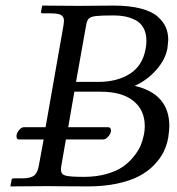

<svg xmlns="http://www.w3.org/2000/svg" viewBox="-20 -666 632 687"><path d="M224.1 -210.9H366.2Q377 -210.9 377 -199.2V-195.8Q375.5 -186.5 366.7 -176.8Q357.9 -167 349.1 -167H215.8L199.2 -71.8Q198.2 -66.9 198.2 -58.1Q198.2 -42.5 213.9 -37.8Q229.5 -33.2 280.8 -33.2Q324.2 -33.2 360.1 -43.2Q396 -53.2 418.7 -68.8Q441.4 -84.5 458.3 -105.5Q475.1 -126.5 483.4 -145.5Q491.2 -165 495.1 -185.1Q498 -199.7 498 -214.8Q498 -272 457.3 -304.9Q416.5 -337.9 339.8 -337.9H246.1ZM21 -20Q21 -27.8 28.8 -27.8H59.1Q88.9 -27.8 101.8 -37.8Q114.7 -47.9 119.1 -74.2L136.2 -167H47.9Q39.1 -167 39.1 -178.2V-182.1Q40.5 -191.4 48.8 -201.2Q57.1 -210.9 65.9 -210.9H143.1L207 -574.2Q209 -587.9 209 -590.8Q209 -606 198.7 -612.1Q188.5 -618.2 163.1 -618.2H132.8Q125 -618.2 127 -625L130.9 -646Q228 -645 258.8 -645Q275.4 -645 321.8 -645.5Q368.2 -646 386.2 -646Q443.4 -646 483.6 -635.5Q523.9 -625 544.4 -606.4Q564.9 -587.9 573.5 -567.9Q582 -547.9 582 -522.9Q582 -519.5 579.1 -493.2Q571.8 -452.6 538.6 -415.3Q505.4 -377.9 461.9 -358.9Q585.9 -330.1 585.9 -214.8Q585.9 -202.1 582 -173.8Q577.1 -146.5 565.4 -122.6Q553.7 -98.6 531.2 -75.4Q508.8 -52.2 477.3 -35.6Q445.8 -19 398.7 -9Q351.6 1 293.9 1Q252.9 1 204.1 0.5Q155.3 0 146 0L17.1 1ZM288.1 -575.2 252 -373H332Q398.9 -373 444.6 -401.9Q490.2 -430.7 501 -491.2Q503.9 -505.9 503.9 -520Q503.9 -547.4 493.2 -566.4Q482.4 -585.4 463.9 -594.5Q445.3 -603.5 427 -607.2Q408.7 -610.8 387.2 -610.8Q340.8 -610.8 323 -608.6Q305.2 -606.4 298.1 -599.9Q291 -593.3 288.1 -575.2Z"/></svg>

Font: Linux Libertine G
Style: Italic
Weight: 400
Italic angle: -12°
Designer: Philipp H. Poll
Foundry: Philipp H. Poll
Version: Version 5.1.3